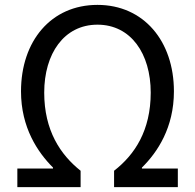

<svg xmlns="http://www.w3.org/2000/svg" viewBox="-20 -766 798 786"><path d="M51 0H310V-67C227 -133 161 -232 161 -387C161 -546 242 -665 379 -665C516 -665 597 -546 597 -387C597 -232 532 -133 447 -67V0H708V-76H561V-80C625 -143 692 -244 692 -392C692 -598 568 -746 379 -746C189 -746 66 -598 66 -392C66 -244 134 -143 197 -80V-76H51Z"/></svg>

Font: Source Han Sans KR
Style: Regular
Weight: 400
Designer: Ryoko NISHIZUKA 西塚涼子 (kana, bopomofo & ideographs); Paul D. Hunt (Latin, Greek & Cyrillic); Sandoll Communications 산돌커뮤니
Foundry: Adobe
Version: Version 2.004;hotconv 1.0.118;makeotfexe 2.5.65603